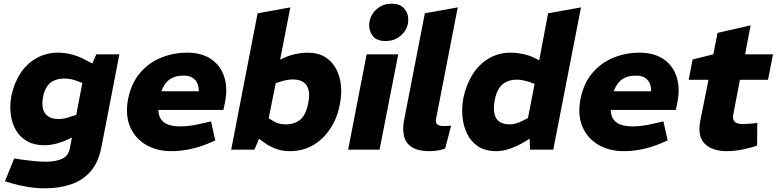

<svg xmlns="http://www.w3.org/2000/svg" viewBox="-20 -810 4203 1039"><path d="M223 209Q179 209 134 202Q89 195 47 183L7 171L57 47L92 53Q123 57 158 61Q193 65 230 65Q280 65 314.5 50Q349 35 358 -7L432 -395L461 -423L501 -516H626L529 -15Q514 67 471 116.5Q428 166 364.5 187.5Q301 209 223 209ZM220 -24Q165 -24 126.5 -46Q88 -68 66 -106Q44 -144 38 -192.5Q32 -241 42 -293Q57 -363 91.5 -415Q126 -467 178.5 -496Q231 -525 295 -525Q327 -525 365 -516Q403 -507 440 -487L492 -460L442 -355L399 -371Q381 -378 364 -381.5Q347 -385 330 -385Q300 -385 276 -375.5Q252 -366 236 -344Q220 -322 213 -286Q206 -249 212.5 -222Q219 -195 240.5 -180.5Q262 -166 296 -166Q311 -166 328.5 -169Q346 -172 363 -179L393 -188L419 -90L359 -61Q323 -43 287.5 -33.5Q252 -24 220 -24Z M907 8Q829 8 770 -26.5Q711 -61 684 -124Q657 -187 673 -273Q690 -359 737.5 -415Q785 -471 852 -498Q919 -525 992 -525Q1071 -525 1122 -490.5Q1173 -456 1193 -395.5Q1213 -335 1198 -258L1189 -215H837Q838 -183 852 -163.5Q866 -144 892.5 -135Q919 -126 956 -126Q982 -126 1011.5 -130Q1041 -134 1073 -142L1122 -153L1145 -50L1108 -34Q1055 -12 1004.5 -2Q954 8 907 8ZM853 -316H1056Q1056 -357 1034.5 -379Q1013 -401 973 -401Q928 -401 899 -381Q870 -361 853 -316Z M1547 8Q1509 8 1474 -4.5Q1439 -17 1409 -39L1368 -69L1429 -173L1457 -156Q1472 -146 1489.5 -141.5Q1507 -137 1525 -137Q1575 -137 1605.5 -163Q1636 -189 1648 -252Q1657 -296 1649.5 -324Q1642 -352 1621 -366Q1600 -380 1566 -380Q1551 -380 1535 -377.5Q1519 -375 1501 -369L1472 -360L1425 -125L1397 -96L1357 0H1231L1374 -738L1551 -770L1484 -426L1439 -462L1517 -497Q1547 -511 1581.5 -518Q1616 -525 1644 -525Q1701 -525 1739 -501.5Q1777 -478 1798.5 -438Q1820 -398 1825 -347Q1830 -296 1818 -240Q1805 -172 1768 -115Q1731 -58 1675.5 -25Q1620 8 1547 8Z M1864 0 1964 -516H2135L2034 0ZM2066 -588Q2017 -588 1996 -617Q1975 -646 1978 -681Q1980 -708 1994.5 -732.5Q2009 -757 2036 -773.5Q2063 -790 2099 -790Q2147 -790 2169.5 -761.5Q2192 -733 2189 -697Q2188 -670 2173 -645.5Q2158 -621 2131 -604.5Q2104 -588 2066 -588Z M2389 -6Q2370 1 2347.5 4.5Q2325 8 2305 8Q2246 8 2212 -12Q2178 -32 2167.5 -69.5Q2157 -107 2166 -156L2279 -738L2457 -770L2340 -168Q2335 -147 2345.5 -137.5Q2356 -128 2379 -128Q2390 -128 2400.5 -128.5Q2411 -129 2421 -130Z M2667 8Q2606 8 2567 -18Q2528 -44 2507.5 -86.5Q2487 -129 2482.5 -180.5Q2478 -232 2488 -282Q2503 -353 2538 -408Q2573 -463 2625.5 -494Q2678 -525 2743 -525Q2774 -525 2809 -518Q2844 -511 2877 -494L2939 -463L2887 -426L2946 -738L3124 -770L2974 0H2848L2845 -96L2828 -125L2873 -356L2843 -367Q2830 -371 2812.5 -375Q2795 -379 2777 -379Q2747 -379 2723 -368.5Q2699 -358 2682 -334Q2665 -310 2657 -267Q2649 -222 2656 -193Q2663 -164 2684 -150.5Q2705 -137 2738 -137Q2754 -137 2772 -142Q2790 -147 2807 -156L2841 -173L2862 -69L2816 -41Q2778 -19 2740 -5.5Q2702 8 2667 8Z M3355 8Q3277 8 3218 -26.5Q3159 -61 3132 -124Q3105 -187 3121 -273Q3138 -359 3185.5 -415Q3233 -471 3300 -498Q3367 -525 3440 -525Q3519 -525 3570 -490.5Q3621 -456 3641 -395.5Q3661 -335 3646 -258L3637 -215H3285Q3286 -183 3300 -163.5Q3314 -144 3340.5 -135Q3367 -126 3404 -126Q3430 -126 3459.5 -130Q3489 -134 3521 -142L3570 -153L3593 -50L3556 -34Q3503 -12 3452.5 -2Q3402 8 3355 8ZM3301 -316H3504Q3504 -357 3482.5 -379Q3461 -401 3421 -401Q3376 -401 3347 -381Q3318 -361 3301 -316Z M3913 8Q3835 8 3794 -32Q3753 -72 3770 -159L3814 -378H3707L3728 -488L3840 -516L3863 -632L4042 -673L4012 -516H4163L4136 -378H3984L3948 -190Q3943 -167 3954 -153Q3965 -139 3998 -139Q4015 -139 4028.5 -140Q4042 -141 4055 -142L4078 -145L4077 -22L4052 -14Q4014 -3 3979.5 2.5Q3945 8 3913 8Z"/></svg>

Font: REM
Style: Bold Italic
Weight: 700
Italic angle: -11°
Designer: Octavio Pardo
Foundry: Ashler Design
Version: Version 1.005;gftools[0.9.28]